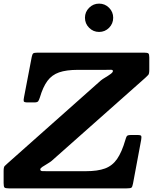

<svg xmlns="http://www.w3.org/2000/svg" viewBox="-70 -1041 850 1061"><path d="M477.5 -864.5Q445.5 -864.5 422.5 -887.5Q399.5 -910.5 399.5 -943Q399.5 -975 422.5 -998Q445.5 -1021 477.5 -1021Q510 -1021 532.8 -998Q555.5 -975 555.5 -943Q555.5 -910.5 532.8 -887.5Q510 -864.5 477.5 -864.5ZM-50 -29.5V-96Q-50 -117.5 -44.2 -123.5Q-38.5 -129.5 -27.5 -139L487.5 -596.5Q496 -603.5 512 -613Q528 -622.5 541 -632Q554 -641.5 554 -648.5Q554 -656 541.5 -655.5Q529 -655 512.5 -655H360Q296.5 -655 256.5 -641Q216.5 -627 192 -593.8Q167.5 -560.5 150.5 -503Q146 -489 141.5 -482Q137 -475 119 -475H82.5Q63 -475 61.2 -481.5Q59.5 -488 62.5 -502.5L105.5 -727Q108.5 -741.5 113.5 -745.8Q118.5 -750 136.5 -750H727.5Q744.5 -750 749.8 -745.8Q755 -741.5 755 -724V-656Q755 -633.5 749.5 -627.2Q744 -621 733 -611L216 -152.5Q205.5 -144 190.5 -135.2Q175.5 -126.5 164 -118.8Q152.5 -111 152.5 -105Q152.5 -95.5 166 -95.2Q179.5 -95 204.5 -95H405Q469.5 -95 510.2 -110Q551 -125 577 -162.5Q603 -200 622.5 -267Q626.5 -281.5 630.5 -288.2Q634.5 -295 654.5 -295H689Q709 -295 710.8 -289Q712.5 -283 710 -267.5L665 -26.5Q661.5 -8 656.2 -4Q651 0 629 0H-20.5Q-40.5 0 -45.2 -4.8Q-50 -9.5 -50 -29.5Z"/></svg>

Font: Besley*
Style: Bold Italic
Weight: 700
Italic angle: -13°
Designer: Owen Earl
Foundry: indestructible type*
Version: Version 2.000; ttfautohint (v1.8.3)